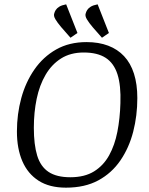

<svg xmlns="http://www.w3.org/2000/svg" viewBox="-20 -854 689 885"><path d="M305 -680 262 -729Q245 -749 235.5 -765Q226 -781 230 -792Q232 -800 237 -808Q242 -816 253 -823Q264 -830 285 -834L337 -702ZM450 -680 407 -729Q390 -749 380.5 -765Q371 -781 375 -792Q377 -800 382 -808Q387 -816 398 -823Q409 -830 430 -834L482 -702ZM284 11Q208 11 158 -21Q108 -53 83 -111Q58 -169 58 -248Q58 -328 78 -401.5Q98 -475 138.5 -533.5Q179 -592 239 -626Q299 -660 379 -660Q435 -660 478.5 -643.5Q522 -627 552 -595Q582 -563 597.5 -514.5Q613 -466 613 -402Q613 -321 594 -247Q575 -173 535 -114.5Q495 -56 433 -22.5Q371 11 284 11ZM304 -37Q370 -37 413.5 -64Q457 -91 483 -138Q509 -185 521 -246.5Q533 -308 535 -378Q538 -460 521.5 -511.5Q505 -563 467 -587.5Q429 -612 366 -612Q305 -612 261.5 -584.5Q218 -557 190 -509Q162 -461 149 -398.5Q136 -336 136 -265Q136 -187 151.5 -136.5Q167 -86 204 -61.5Q241 -37 304 -37Z"/></svg>

Font: Faustina Light
Style: Italic
Weight: 300
Italic angle: -8°
Designer: Alfonso Garcia
Foundry: http://www.omnibus-type.com
Version: Version 1.200